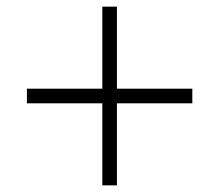

<svg xmlns="http://www.w3.org/2000/svg" viewBox="-20 -632 618 578"><path d="M61 -321V-365H288V-612H332V-365H559V-321H332V-74H288V-321Z"/></svg>

Font: Libre Bodoni
Style: Italic
Weight: 400
Italic angle: -13°
Designer: Pablo Impallari, Rodrigo Fuenzalida
Foundry: Pablo Impallari, Rodrigo Fuenzalida
Version: Version 1.001